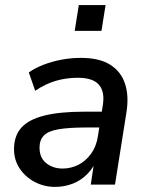

<svg xmlns="http://www.w3.org/2000/svg" viewBox="-20 -724 577 753"><path d="M196 9Q153 9 116 -10.5Q79 -30 57 -63.5Q35 -97 35 -139Q35 -191 63.5 -223Q92 -255 153 -270.5Q214 -286 310 -286H390L381 -224H319Q250 -224 209.5 -217Q169 -210 152 -192.5Q135 -175 135 -145Q135 -105 161.5 -84Q188 -63 225 -63Q259 -63 288 -78Q317 -93 337.5 -121.5Q358 -150 364 -190L383 -310Q392 -363 368.5 -391Q345 -419 285 -419Q240 -419 199 -407Q158 -395 118 -368L93 -440Q117 -457 150.5 -470Q184 -483 221.5 -490Q259 -497 297 -497Q370 -497 412.5 -470Q455 -443 470.5 -395Q486 -347 476 -284L431 0H336L352 -107H362Q349 -68 322.5 -41.5Q296 -15 263.5 -3Q231 9 196 9ZM273 -603 289 -704H394L378 -603Z"/></svg>

Font: Nunito Sans 12pt ExtraLight 12pt SemiBold
Style: Italic
Weight: 600
Italic angle: -9°
Version: Version 3.101;gftools[0.9.27]